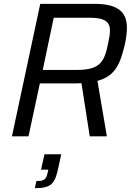

<svg xmlns="http://www.w3.org/2000/svg" viewBox="-20 -708 685 997"><path d="M189 -688 42 0H128L187 -275H360C375 -275 390 -275 403 -276L446 0H535L486 -288C582 -314 605 -381 628 -476C635 -507 639 -539 639 -563C639 -639 601 -688 471 -688ZM382 -345H202L259 -616H446C526 -616 551 -593 551 -550C551 -531 547 -507 541 -481C523 -392 503 -345 382 -345ZM169 232 161 269C247 269 266 247 284 158L298 93H211L193 173H231L227 190C220 224 210 232 169 232Z"/></svg>

Font: Saira UNSAM
Style: Italic
Weight: 400
Italic angle: -12°
Designer: Hector Gatti with collaboration of the Omnibus-Type team
Foundry: Omnibus-Type
Version: Version 0.072;PS 000.072;hotconv 1.0.88;makeotf.lib2.5.64775